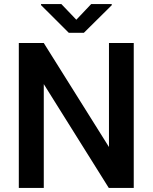

<svg xmlns="http://www.w3.org/2000/svg" viewBox="-20 -922 749 942"><path d="M636.2 -710.9V0H513.7L194.8 -509.3V0H72.3V-710.9H194.8L514.6 -200.7V-710.9ZM281.2 -901.9 354.5 -825.2 427.2 -901.9H528.3V-896.5L391.6 -761.2H317.4L181.2 -897V-901.9Z"/></svg>

Font: Vazirmatn UI FD Medium
Style: Regular
Weight: 500
Designer: Saber Rastikerdar
Foundry: Saber Rastikerdar
Version: Version 33.003